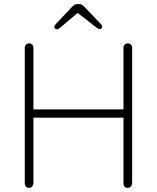

<svg xmlns="http://www.w3.org/2000/svg" viewBox="-20 -910 760 930"><path d="M121 -700Q130 -700 136 -694Q142 -688 142 -679V-21Q141 -12 135 -6Q129 0 121 0Q111 0 105.5 -6Q100 -12 100 -21V-679Q100 -688 106 -694Q112 -700 121 -700ZM599 -700Q608 -700 614 -694Q620 -688 620 -679V-21Q619 -12 613 -6Q607 0 599 0Q589 0 583.5 -6Q578 -12 578 -21V-679Q578 -688 584 -694Q590 -700 599 -700ZM110 -340 116 -380H601L599 -340ZM353 -850 364 -854 274 -778Q269 -774 264.5 -771Q260 -768 255 -768Q250 -768 246.5 -772Q243 -776 243 -780Q243 -783 244.5 -786Q246 -789 249 -792L330 -878Q336 -884 341 -887Q346 -890 354 -890H364Q372 -890 377 -887Q382 -884 388 -878L469 -793Q472 -790 473.5 -787Q475 -784 475 -781Q475 -777 471.5 -773Q468 -769 463 -769Q459 -769 454 -772Q449 -775 444 -779Z"/></svg>

Font: Quicksand Variable Light
Style: Regular
Weight: 300
Designer: Andrew Paglinawan
Foundry: Andrew Paglinawan
Version: Version 3.004